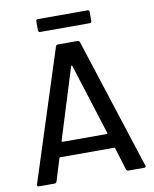

<svg xmlns="http://www.w3.org/2000/svg" viewBox="-92 -915 791 985"><g transform="rotate(-10 303.5 -423.0)"><path d="M485 -8 449 -125Q448 -128 445 -128H163Q160 -128 159 -125L123 -8Q120 0 111 0H30Q19 0 22 -11L241 -692Q244 -700 253 -700H354Q363 -700 366 -692L586 -11L587 -7Q587 0 578 0H497Q488 0 485 -8ZM189 -204H419Q421 -204 422.5 -205.5Q424 -207 423 -209L306 -579Q305 -581 303 -581Q301 -581 300 -579L185 -209Q184 -207 185.5 -205.5Q187 -204 189 -204ZM174 -846H432Q442 -846 442 -836V-789Q442 -779 432 -779H174Q164 -779 164 -789V-836Q164 -846 174 -846Z"/></g></svg>

Font: BarlowMedium
Style: Regular
Weight: 500
Designer: Jeremy Tribby
Foundry: Tribby Type
Version: Version 1.422